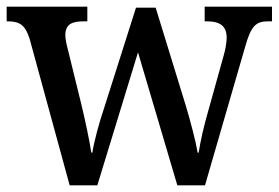

<svg xmlns="http://www.w3.org/2000/svg" viewBox="-20 -556 836 576"><path d="M69 -439 189 0H272L394 -399L512 0H595L715 -414C733 -479 748 -492 784 -492H796V-536H594V-492H601C641 -492 660 -477 660 -443C660 -432 657 -410 652 -393L608 -235C591 -177 581 -131 576 -98H573C568 -129 551 -194 538 -237L447 -533H388L293 -234C278 -190 262 -131 257 -98H254C249 -131 235 -199 223 -247L184 -406C180 -421 176 -439 176 -450C176 -483 195 -492 232 -492H242V-536H0V-492H3C39 -492 56 -481 69 -439Z"/></svg>

Font: Noto Serif Lao SemiCondensed Medium
Style: Regular
Weight: 500
Width: 4
Designer: Monotype Design Team
Foundry: Monotype Imaging Inc.
Version: Version 2.003